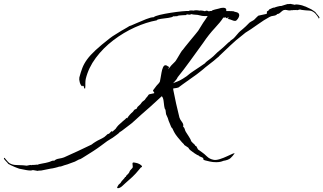

<svg xmlns="http://www.w3.org/2000/svg" viewBox="-397 -648 1671 992"><path d="M-202 235 -225 231H-229Q-233 233 -240 233Q-250 233 -262.5 230.5Q-275 228 -280 227L-290 225Q-293 225 -296 224Q-299 223 -302 222Q-312 219 -320.5 215Q-329 211 -338 207L-354 199Q-357 194 -367 184Q-377 174 -377 170L-373 167L-369 173Q-364 178 -359.5 184Q-355 190 -348 195Q-333 204 -314.5 204.5Q-296 205 -278 206Q-273 206 -268 207Q-263 208 -259 208L-239 204L-236 206Q-234 204 -230 204Q-226 204 -222 204Q-210 204 -210 202Q-207 202 -207 204Q-193 199 -177 196.5Q-161 194 -147 190Q-139 188 -132 184.5Q-125 181 -116 182Q-108 174 -92 171.5Q-76 169 -66 165Q-30 149 5.5 132.5Q41 116 76 99Q86 91 96 85Q107 78 119 72.5Q131 67 142 60L159 45Q161 43 163 43.5Q165 44 166 43L176 33L178 30L184 32L200 18L207 8Q214 -1 222.5 -8Q231 -15 238 -22Q242 -26 247 -29.5Q252 -33 255 -38V-39H256Q257 -38 258.5 -37Q260 -36 260 -37Q271 -55 290 -71L295 -78Q297 -82 302.5 -83.5Q308 -85 310 -88L313 -95L329 -110L337 -121L351 -132Q354 -137 357.5 -141.5Q361 -146 365 -150Q367 -152 369 -156Q371 -160 375 -161L398 -166Q400 -166 400 -168Q400 -171 396 -175Q392 -179 395 -183Q401 -190 406 -197.5Q411 -205 418 -212L420 -214Q425 -219 429 -226L433 -247Q435 -258 437.5 -273Q440 -288 445 -299.5Q450 -311 458 -311Q464 -311 471 -305L477 -302L475 -298L472 -290Q487 -311 508 -330Q511 -333 519.5 -347.5Q528 -362 536.5 -376Q545 -390 547 -390Q549 -393 560.5 -407.5Q572 -422 586.5 -439.5Q601 -457 613 -471.5Q625 -486 627 -489L653 -531Q656 -535 662.5 -544.5Q669 -554 676 -565H659Q647 -565 635.5 -568.5Q624 -572 612 -572Q607 -572 601.5 -573Q596 -574 591 -575Q587 -572 581 -572Q576 -572 568 -574L565 -570H562Q559 -570 549 -569.5Q539 -569 529.5 -568Q520 -567 518 -564Q514 -565 509 -564Q504 -563 499 -564Q492 -558 472 -555.5Q452 -553 433.5 -550.5Q415 -548 413 -543Q358 -533 299.5 -506.5Q241 -480 188.5 -440Q136 -400 98 -349Q60 -298 46 -240Q45 -235 44.5 -229.5Q44 -224 44 -218V-203Q44 -195 43 -192Q43 -190 41 -190Q37 -192 36.5 -198.5Q36 -205 30 -205L27 -202Q19 -208 15 -223Q11 -238 13 -248Q20 -275 28.5 -297Q37 -319 53 -341Q69 -363 97 -389Q125 -415 170 -450Q184 -461 199.5 -470Q215 -479 230 -489Q232 -490 241.5 -495.5Q251 -501 260.5 -506.5Q270 -512 271 -513Q283 -517 307.5 -528Q332 -539 357.5 -549Q383 -559 396 -559H397Q403 -565 428 -571Q453 -577 485 -582Q517 -587 543.5 -589.5Q570 -592 579 -591V-592Q583 -594 590 -594Q593 -594 596 -594Q599 -594 602 -593Q606 -594 609 -594.5Q612 -595 616 -595Q621 -595 625.5 -594.5Q630 -594 634 -593Q636 -594 640 -594Q646 -594 652 -592.5Q658 -591 662 -590Q667 -593 670 -593Q675 -593 683 -589Q685 -591 689 -591H696Q700 -596 714 -599Q728 -602 731 -603Q746 -608 756 -608Q775 -608 772 -591Q786 -591 799.5 -590.5Q813 -590 813 -588Q814 -588 826.5 -584.5Q839 -581 839 -569Q839 -565 836 -558Q833 -551 825 -543Q822 -540 817 -540Q810 -540 800 -544.5Q790 -549 781 -550L784 -558L780 -559L778 -553Q774 -555 772 -555L767 -559L764 -557H756V-556Q743 -535 712.5 -502.5Q682 -470 653 -427Q613 -372 583.5 -331Q554 -290 521 -249Q518 -242 512.5 -235Q507 -228 501 -222L497 -218Q526 -228 548 -241.5Q570 -255 577 -262Q585 -269 602 -280.5Q619 -292 636.5 -303.5Q654 -315 662 -321Q665 -326 674.5 -333Q684 -340 693 -347Q702 -354 705 -357Q717 -369 726 -377.5Q735 -386 748 -396Q751 -398 760.5 -407Q770 -416 779 -424.5Q788 -433 789 -432Q792 -437 798 -441Q804 -445 808 -448Q815 -454 826 -467.5Q837 -481 844 -487Q850 -492 858.5 -499Q867 -506 873 -512Q886 -526 892 -531Q897 -535 912 -543Q916 -545 927 -557Q938 -569 942 -568L979 -576Q982 -576 982 -581Q982 -584 982 -586.5Q982 -589 984 -590Q991 -593 992 -596.5Q993 -600 1000 -602Q1005 -604 1010 -606.5Q1015 -609 1022 -609Q1025 -611 1038.5 -614.5Q1052 -618 1056 -617L1088 -627Q1092 -627 1096 -627Q1100 -627 1103 -628L1123 -624L1126 -623Q1128 -625 1134 -625Q1142 -625 1154 -622.5Q1166 -620 1170 -618L1178 -615Q1180 -615 1183 -613.5Q1186 -612 1188 -611Q1196 -607 1204 -603.5Q1212 -600 1219 -595L1232 -586Q1235 -581 1244 -571Q1253 -561 1254 -556L1250 -552L1247 -559Q1243 -564 1238 -571Q1233 -578 1228 -582Q1215 -593 1199.5 -593.5Q1184 -594 1169 -596Q1165 -596 1161 -597Q1157 -598 1153 -599L1137 -595L1134 -597Q1133 -596 1127 -596Q1123 -596 1117.5 -596Q1112 -596 1113 -594Q1110 -594 1110 -596Q1106 -594 1099 -594Q1092 -594 1085 -596Q1078 -598 1069 -596Q1063 -594 1053 -584.5Q1043 -575 1036 -576Q1030 -568 1016.5 -566.5Q1003 -565 995 -560Q967 -545 933 -520.5Q899 -496 871 -479Q867 -476 863 -472.5Q859 -469 855 -466Q821 -440 794 -414Q767 -388 737 -360Q735 -357 732 -354.5Q729 -352 725 -349Q720 -344 707.5 -334Q695 -324 682.5 -314.5Q670 -305 664 -300Q659 -295 652.5 -290Q646 -285 640 -280Q636 -276 619.5 -264Q603 -252 583 -238Q563 -224 546.5 -212Q530 -200 525 -196Q524 -195 515.5 -193.5Q507 -192 498 -191V-185Q505 -148 513 -112.5Q521 -77 530 -41Q533 -31 543 -18Q553 -5 549 6Q556 12 557.5 19Q559 26 563 33Q570 45 579 58Q588 71 592 84Q594 84 596 86Q594 87 603.5 94.5Q613 102 612 106L617 107L626 124L643 136Q659 147 672.5 160.5Q686 174 708 178Q720 180 739 174Q758 168 776 159.5Q794 151 805.5 146Q817 141 814 146Q805 159 794 169Q783 179 757 183Q742 190 720 190Q702 190 687 186.5Q672 183 664 181Q652 178 653.5 173Q655 168 644 164Q641 162 637 161Q633 160 631 157H632L621 152Q617 150 606.5 143Q596 136 587 128.5Q578 121 578 118L576 115L555 101Q554 97 550 94Q546 91 543 87L521 61Q518 58 511.5 48.5Q505 39 500 29Q495 19 494 16Q488 11 486 4.5Q484 -2 481 -8Q477 -16 474.5 -23.5Q472 -31 470 -38L461 -58L458 -81Q453 -86 451.5 -99.5Q450 -113 448 -128Q446 -143 439 -151L428 -141Q406 -120 380.5 -97.5Q355 -75 332 -55Q316 -41 299 -25Q282 -9 265 3Q262 5 252.5 12.5Q243 20 233.5 27Q224 34 222 34Q219 39 208.5 46.5Q198 54 193 58Q184 65 175.5 69.5Q167 74 157 81L126 104Q106 119 85 132.5Q64 146 43 159Q38 162 27 169Q16 176 11 176L-10 187L-32 195Q-40 198 -48 201Q-56 204 -65 206Q-71 208 -77.5 210.5Q-84 213 -92 213Q-96 215 -112.5 219Q-129 223 -134 223L-184 233Q-188 234 -192.5 233.5Q-197 233 -202 235ZM222 322Q212 326 210 323.5Q208 321 208 321Q208 320 208 320L213 311Q215 306 220.5 302Q226 298 228 294Q228 294 228 293Q228 292 229 292Q231 288 240 279Q249 270 249 266Q253 266 253 266Q254 260 258.5 256.5Q263 253 266 249Q270 245 271.5 240.5Q273 236 276 232Q278 229 281 226.5Q284 224 287 220Q289 218 289 213Q289 208 288 203Q287 198 288 194Q289 192 293 191.5Q297 191 297 192Q297 192 306 193.5Q315 195 326 201Q328 203 333 206.5Q338 210 336 215Q332 217 331 217L321 229Q305 249 287 266Q269 283 249 300Q242 306 236 312Q230 318 222 322Z"/></svg>

Font: Cherish
Style: Regular
Weight: 400
Designer: Robert E. Leuschke
Foundry: Robert E. Leuschke
Version: Version 1.005